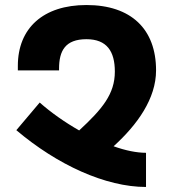

<svg xmlns="http://www.w3.org/2000/svg" viewBox="-20 -743 688 764"><path d="M561 -135C524 -135 479 -144 432 -161C527 -247 601 -351 601 -463C601 -627 502 -723 324 -723C152 -723 51 -631 51 -481V-463H215V-470C215 -540 239 -587 324 -587C405 -587 437 -539 437 -458C437 -369 387 -309 295 -224C237 -257 182 -296 138 -335L45 -225C208 -87 400 1 561 1Z"/></svg>

Font: Noto Sans Armenian Extra
Style: Regular
Weight: 800
Designer: Monotype Design Team
Foundry: Monotype Imaging Inc.
Version: Version 1.901